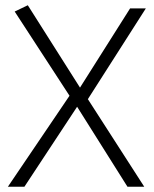

<svg xmlns="http://www.w3.org/2000/svg" viewBox="-20 -712 586 732"><path d="M73 0 274 -305 466 0H530L315 -334L536 -680H476L285 -378L86 -692L36 -668L245 -347L10 0Z"/></svg>

Font: Catamaran ExtraLight
Style: Regular
Weight: 250
Designer: Pria Ravichandran
Version: Version 2.000